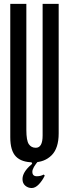

<svg xmlns="http://www.w3.org/2000/svg" viewBox="-20 -831 358 996"><path d="M166.7 2.2 148.9 23.3 142.2 7.8ZM201.1 -127.8V-811.1H284.4V-138.9Q284.4 -62.2 247.8 -25.6Q211.1 11.1 152.2 11.1Q92.2 11.1 62.8 -18.9Q33.3 -48.9 33.3 -118.9V-811.1H116.7V-156.7Q116.7 -102.2 129.4 -83.3Q142.2 -64.4 165.6 -64.4Q201.1 -64.4 201.1 -127.8ZM96.7 97.8Q96.7 56.7 156.7 11.1L150 0H182.2Q147.8 38.9 147.8 60Q147.8 83.3 171.1 83.3Q191.1 83.3 206.7 74.4L212.2 80Q200 105.6 181.7 125Q163.3 144.4 144.4 144.4Q125.6 144.4 111.1 132.2Q96.7 120 96.7 97.8Z"/></svg>

Font: Le Murmure
Style: Regular
Weight: 600
Width: 2
Designer: Jeremy Landes, Alexander Slobzheninov (Cyrillic)
Foundry: Velvetyne Type Foundry
Version: Version 1.0